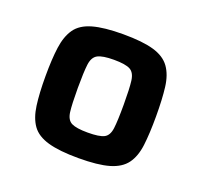

<svg xmlns="http://www.w3.org/2000/svg" viewBox="-78 -784 586 558"><g transform="rotate(20 215.0 -504.5)"><path d="M215 -313Q156 -313 121 -323Q86 -333 70 -355.5Q54 -378 49 -414.5Q44 -451 44 -504Q44 -557 49 -593.5Q54 -630 70 -653Q86 -676 121 -686Q156 -696 215 -696Q275 -696 309.5 -686Q344 -676 360.5 -653Q377 -630 381.5 -593.5Q386 -557 386 -504Q386 -451 381.5 -414.5Q377 -378 360.5 -355.5Q344 -333 309.5 -323Q275 -313 215 -313ZM215 -392Q251 -392 265.5 -399.5Q280 -407 283 -430.5Q286 -454 286 -504Q286 -553 283 -577Q280 -601 265.5 -609Q251 -617 215 -617Q180 -617 165 -609Q150 -601 147 -577Q144 -553 144 -504Q144 -454 147 -430.5Q150 -407 165 -399.5Q180 -392 215 -392Z"/></g></svg>

Font: Saira SemiBold
Style: Regular
Weight: 600
Designer: Hector Gatti with collaboration of the Omnibus-Type team
Foundry: Omnibus-Type
Version: Version 1.100; ttfautohint (v1.8.3)